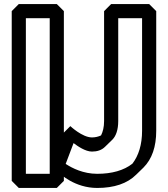

<svg xmlns="http://www.w3.org/2000/svg" viewBox="-20 -880 831 950"><path d="M683 -790V-233C683 -165 666 -110 635 -70C593 -37 534 -20 461 -20C392 -20 337 -48 305 -69L344 -172C365 -156 403 -130 435 -130C461 -130 483 -137 500 -154L536 -189C554 -207 565 -238 565 -281V-790ZM753 -825 718 -860H530L495 -825V-281C495 -251 489 -228 480 -210C467 -204 452 -200 435 -200C387 -200 328 -256 328 -256L293 -221L233 -64L234 -63L269 -28C278 -19 350 50 461 50C545 50 610 28 654 -16L690 -51C732 -93 753 -154 753 -233ZM226 -790V-20H108V-790ZM296 -825 261 -860H73L38 -825V15L73 50H261L296 15Z"/></svg>

Font: Hussar Press
Style: Bold
Weight: 700
Foundry: Cannot Into Space Fonts
Version: Version 1.43